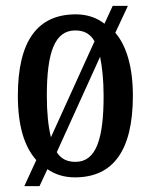

<svg xmlns="http://www.w3.org/2000/svg" viewBox="-20 -596 515 656"><path d="M104 -49 63 40H115L142 -18C168 0 199 10 236 10C366 10 434 -81 434 -269C434 -367 412 -440 374 -484L417 -576H365L337 -515C310 -536 277 -547 239 -547C108 -547 41 -456 41 -269C41 -166 63 -95 104 -49ZM303 -455 154 -127C145 -164 140 -210 140 -269C140 -417 167 -492 237 -492C267 -492 288 -481 303 -455ZM238 -43C208 -43 188 -54 174 -76L322 -402C329 -367 334 -323 334 -268C334 -120 308 -43 238 -43Z"/></svg>

Font: Noto Serif Bengali ExtraCondensed Medium
Style: Regular
Weight: 500
Width: 2
Designer: Juan Bruce, Universal Thirst, Indian Type Foundry and the Monotype Design Team.
Foundry: Monotype Imaging Inc.
Version: Version 2.003